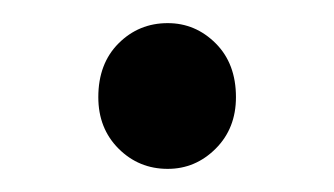

<svg xmlns="http://www.w3.org/2000/svg" viewBox="-20 -495 289 166"><path d="M125 -349Q100 -349 82.5 -366.5Q65 -384 65 -411Q65 -440 82.5 -457.5Q100 -475 125 -475Q149 -475 166.5 -457.5Q184 -440 184 -411Q184 -384 166.5 -366.5Q149 -349 125 -349Z"/></svg>

Font: Pinyin1712
Style: Regular
Weight: 400
Version: Version 1